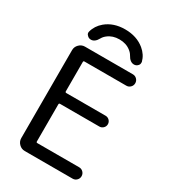

<svg xmlns="http://www.w3.org/2000/svg" viewBox="-225 -1080 1038 1170"><g transform="rotate(30 294.0 -495.0)"><path d="M85 -697.3Q85 -720.7 102.1 -737.8Q119.1 -754.9 142.6 -754.9H479.5Q496.1 -754.9 507.8 -743.2Q519.5 -731.4 519.5 -714.8Q519.5 -698.2 507.8 -686.5Q496.1 -674.8 479.5 -674.8H185.5Q177.7 -674.8 177.7 -668V-460.9Q177.7 -453.1 185.5 -453.1H461.9Q477.5 -453.1 488.8 -441.9Q500 -430.7 500 -415Q500 -399.4 488.8 -388.2Q477.5 -377 461.9 -377H185.5Q177.7 -377 177.7 -369.1V-107.4Q177.7 -100.6 185.5 -100.6H479.5Q496.1 -100.6 507.8 -88.9Q519.5 -77.1 519.5 -60.5Q519.5 -43.9 507.8 -32.2Q496.1 -20.5 479.5 -20.5H142.6Q119.1 -20.5 102.1 -37.6Q85 -54.7 85 -78.1ZM199.2 -845.7Q179.7 -809.6 152.3 -809.6Q135.7 -809.6 126 -821.3Q117.2 -829.1 117.2 -839.8Q117.2 -842.8 118.2 -846.7Q129.9 -891.6 168 -923.8Q221.7 -968.8 303.2 -968.8Q384.8 -968.8 439.5 -923.8Q477.5 -892.6 489.3 -847.7Q489.3 -843.8 489.3 -839.8Q489.3 -829.1 481.4 -821.3Q470.7 -809.6 455.1 -809.6Q426.8 -809.6 407.2 -845.7Q398.4 -861.3 382.8 -873Q350.6 -898.4 303.2 -898.4Q255.9 -898.4 223.6 -873Q208 -861.3 199.2 -845.7Z"/></g></svg>

Font: Gen Jyuu Gothic Regular
Style: Regular
Weight: 400
Designer: [Source Han Sans]
Ryoko NISHIZUKA  (kana & ideographs); Paul D. Hunt (Latin, Greek & Cyrillic); Wenlong ZHANG  (bopomofo
Version: Version 1.002.20150607